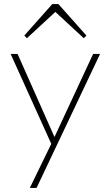

<svg xmlns="http://www.w3.org/2000/svg" viewBox="-20 -724 542 940"><path d="M240 0 32 -460H66L258 -28H235L436 -460H470L252 0ZM126 196 236 -30 252 0 159 196ZM112 -537 99 -550 236 -704H266L403 -550L390 -537L241 -675H261Z"/></svg>

Font: Outfit Thin
Style: Regular
Weight: 100
Designer: Rodrigo Fuenzalida
Foundry: fragTYPE
Version: Version 1.100;gftools[0.9.27]